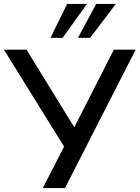

<svg xmlns="http://www.w3.org/2000/svg" viewBox="-27 -958 711 978"><path d="M191 0 310 -232 309 -196 -7 -705H108L358 -299H346L553 -705H664L304 0ZM230 -765 315 -938H416L292 -765ZM370 -765 463 -938H563L432 -765Z"/></svg>

Font: NunitoSans_10ptSemiBold
Style: Regular
Weight: 600
Designer: Vernon Adams
Foundry: Vernon Adams
Version: Version 3.101;gftools[0.9.27]